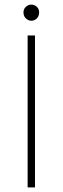

<svg xmlns="http://www.w3.org/2000/svg" viewBox="-20 -814 272 834"><path d="M100 0V-660H132V0ZM116 -724Q103 -724 92.5 -734Q82 -744 82 -760Q82 -775 92.5 -784.5Q103 -794 116 -794Q130 -794 140 -784.5Q150 -775 150 -760Q150 -744 140 -734Q130 -724 116 -724Z"/></svg>

Font: Source Sans 3
Style: Regular
Weight: 200
Designer: Paul D. Hunt
Foundry: Adobe
Version: Version 3.046;hotconv 1.0.118;makeotfexe 2.5.65603